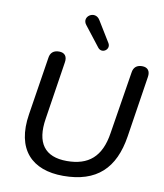

<svg xmlns="http://www.w3.org/2000/svg" viewBox="-98 -994 927 1082"><g transform="rotate(10 366.0 -452.5)"><path d="M337 9C529 9 628 -87 657 -273L711 -622C717 -657 701 -677 669 -677C639 -677 620 -662 616 -631L559 -275C538 -136 466 -77 343 -77C216 -77 162 -150 185 -292L236 -622C242 -657 226 -677 194 -677C163 -677 144 -662 140 -631L88 -300C55 -93 159 9 337 9ZM319 -850 407 -737C432 -705 479 -738 459 -772L386 -891C355 -943 282 -895 319 -850Z"/></g></svg>

Font: SN Pro Medium
Style: Italic
Weight: 400
Italic angle: -9°
Designer: Tobias Whetton
Foundry: Supernotes
Version: Version 1.001;Glyphs 3.2 (3249)